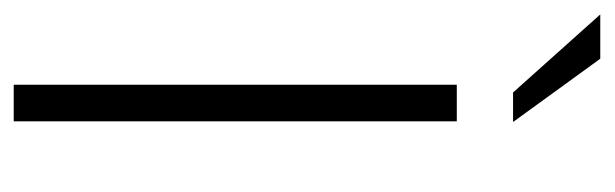

<svg xmlns="http://www.w3.org/2000/svg" viewBox="-340 -554 874 273"><g transform="rotate(90 96.5 -417.0)"><path d="M132 -630V0H80V-630ZM-20 -834H43L133 -710H91Z"/></g></svg>

Font: Mukta ExtraLight
Style: Regular
Weight: 275
Designer: Girish Dalvi and Yashodeep Gholap
Foundry: Ek Type
Version: Version 2.538;PS 1.002;hotconv 16.6.51;makeotf.lib2.5.65220;